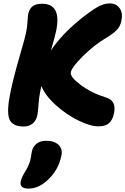

<svg xmlns="http://www.w3.org/2000/svg" viewBox="-20 -733 738 1131"><path d="M120.1 12.2Q51.8 12.2 34.9 -32.2Q18.1 -76.7 41 -187Q58.6 -273.4 93.5 -393.8Q128.4 -514.2 132.8 -537.1Q140.1 -571.8 142.1 -606Q144 -640.1 146 -649.9Q152.3 -680.2 171.6 -695.6Q190.9 -710.9 228 -710.9Q343.3 -710.9 311 -551.8Q302.7 -512.2 279.8 -436Q367.2 -564.9 528.8 -675.8Q582 -712.9 627 -712.9Q663.6 -712.9 684.3 -685.1Q705.1 -657.2 694.8 -608.9Q689 -579.1 668.5 -557.1Q647.9 -535.2 602.1 -507.8Q534.7 -467.8 468.8 -402.6Q402.8 -337.4 397 -307.1Q391.6 -279.8 457 -231.4Q522.5 -183.1 606 -158.2Q666.5 -139.6 651.9 -66.9Q644 -27.3 623 -8.1Q602.1 11.2 560.1 11.2Q512.2 11.2 441.7 -23.2Q371.1 -57.6 308.3 -114.3Q245.6 -170.9 224.1 -226.1Q219.2 -208.5 216.8 -192.9Q209.5 -159.2 206.8 -116.9Q204.1 -74.7 200.2 -56.2Q194.3 -23.9 173.1 -5.9Q151.9 12.2 120.1 12.2ZM147.9 377.9Q120.6 377.9 109.1 367.2Q97.7 356.4 102.1 335.9Q106.4 314.5 125 283.2Q138.7 261.7 147.2 241.7Q155.8 221.7 158.4 211.4Q161.1 201.2 163.6 183.8Q166 166.5 167 162.1Q172.4 132.8 194.1 114.5Q215.8 96.2 251 96.2Q300.3 96.2 325.2 120.6Q350.1 145 341.8 183.1Q324.2 272 255.9 332Q204.6 377.9 147.9 377.9Z"/></svg>

Font: Shantell Sans Normal
Style: Italic
Weight: 800
Italic angle: -11.31°
Designer: Stephen Nixon, Anya Danilova, Shantell Martin
Foundry: Arrow Type
Version: Version 1.006;[559af2be0]